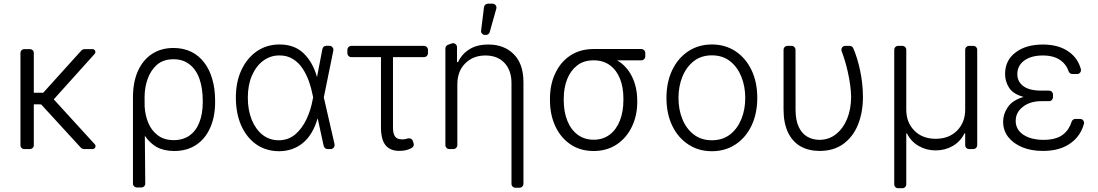

<svg xmlns="http://www.w3.org/2000/svg" viewBox="-20 -788 5807 1015"><path d="M88.1 -20.2V-508.2Q88.1 -516.7 93.9 -522.5Q99.8 -528.4 108.3 -528.4H138.5Q146.7 -528.4 152.7 -522.5Q158.7 -516.7 158.7 -508.2V-297.6H208.5L409.4 -520.2Q413 -524.1 418 -526.3Q422.9 -528.4 428.3 -528.4H469.1Q475.9 -528.4 480.1 -523.8Q484.4 -519.2 484.4 -513.1Q484.4 -507.8 480.5 -503.2L264.2 -262.8L481.2 -25.2Q485.1 -21.3 485.1 -15.3Q485.1 -9.2 480.8 -4.6Q476.6 0 470.2 0H425.1Q414.1 0 406.6 -8.2L197.4 -236.2L158.7 -236.5V-20.2Q158.7 -11.7 152.7 -5.9Q146.7 0 138.5 0H108.3Q99.8 0 93.9 -5.9Q88.1 -11.7 88.1 -20.2Z M761 -372.2Q777.7 -417.6 810 -445.7Q843.4 -474.8 897 -474.8Q948.2 -474.8 982.6 -447.1Q1017.8 -419.4 1034.8 -370Q1051.8 -320.7 1051.8 -255.3V-247.5Q1051.8 -187.1 1034.4 -142.4Q1017.4 -97.3 982.6 -72.1Q948.2 -47.2 898.1 -47.2Q848.4 -47.2 815 -72.1Q781.2 -97.3 764.2 -137.4Q747.5 -177.6 744.7 -224.8L744.3 -273.1Q744.3 -326.3 761 -372.2ZM703.8 203.1H727.3Q735.8 203.1 741.8 197.1Q747.9 191.1 747.9 182.2L745.7 -70.3Q771.3 -32.7 806.5 -11.7Q846.2 10.3 900.6 10.3Q968.4 10.3 1017 -22Q1066.1 -54.7 1091.6 -113.6Q1117.2 -171.9 1117.2 -247.5V-255.3Q1117.2 -318.2 1102.6 -368.3Q1088.4 -419.4 1060 -456.7Q1030.9 -495 990.4 -514.6Q948.9 -534.4 897 -534.4Q832.7 -534.4 784.8 -503.6Q736.5 -472.3 709.9 -414.4Q682.9 -355.5 682.9 -272.4V182.5Q682.9 191.1 689.1 197.1Q695.3 203.1 703.8 203.1Z M1333.5 -25.6Q1282.7 -62.1 1254.6 -125.7Q1226.9 -189.6 1226.9 -272.7Q1226.9 -355.5 1256.4 -418Q1285.5 -480.5 1337.7 -517Q1390.3 -552.9 1457.4 -552.9Q1536.9 -552.9 1585.2 -506Q1633.5 -459.5 1655.9 -380.7L1684.3 -528.8Q1685.7 -536.2 1691.4 -541Q1697.1 -545.8 1704.5 -545.8H1721.9Q1730.5 -545.8 1736.5 -539.6Q1742.5 -533.4 1742.5 -524.9Q1742.5 -522.4 1742.2 -521L1691.8 -273.1L1748.6 -25.6Q1748.9 -24.1 1748.9 -21Q1748.9 -12.4 1742.9 -6.2Q1736.9 0 1728.3 0H1711.3Q1704.2 0 1698.5 -4.8Q1692.8 -9.6 1691.1 -16.7L1659.4 -162.6H1659.1Q1633.9 -75.3 1581 -32Q1528.1 11.4 1453.5 11.4Q1384.2 10.3 1333.5 -25.6ZM1310.4 -155.9Q1331.3 -104.8 1367.5 -75.6Q1404.8 -46.5 1453.5 -46.5Q1503.9 -46.5 1541.2 -77.8Q1577.1 -108.7 1600.5 -158.4Q1623.2 -206.7 1632.8 -260.7L1635.3 -273.8L1633.2 -284.1Q1625.7 -322.4 1613.3 -357.6Q1599.4 -396 1579.5 -425.8Q1558.9 -457.4 1528.4 -475.9Q1498.6 -495 1457.4 -495Q1408.7 -495 1370.7 -466.3Q1333.5 -438.6 1311.4 -387.4Q1290.1 -337.4 1290.1 -271.7Q1290.1 -206.7 1310.4 -155.9Z M1994 -115.1V-485.8H1838.1Q1828.8 -485.8 1822.6 -492Q1816.4 -498.2 1816.4 -507.5V-523.8Q1816.4 -533 1822.6 -539.2Q1828.8 -545.5 1838.1 -545.5H2220.9Q2230.1 -545.5 2236.3 -539.2Q2242.5 -533 2242.5 -523.8V-507.5Q2242.5 -498.2 2236.3 -492Q2230.1 -485.8 2220.9 -485.8H2057.5V-115.4Q2057.5 -85.9 2065 -72.4Q2071.4 -59.7 2082.2 -55.4Q2093 -51.1 2108 -51.1Q2120 -51.1 2131.7 -55Q2136.4 -56.8 2142.4 -56.8Q2149.5 -56.8 2154.8 -53.1Q2160.2 -49.4 2162.6 -42.3L2166.5 -30.2Q2167.6 -27 2167.6 -24.1Q2167.6 -18.5 2164.4 -13.5Q2161.2 -8.5 2155.2 -5Q2139.6 3.2 2123.9 6.4Q2108.3 9.6 2090.6 9.6Q2042.3 9.6 2018.1 -20.4Q1994 -50.4 1994 -115.1Z M2683.9 183.6V-349.4Q2683.9 -416.2 2646.7 -455.6Q2609.7 -494.7 2546.2 -494.7Q2481.5 -494.7 2440 -453.5Q2397.7 -412.6 2397.7 -340.9V-21Q2397.7 -12.4 2391.5 -6.2Q2385.3 0 2376.8 0H2355.1Q2346.6 0 2340.6 -6.2Q2334.5 -12.4 2334.5 -21V-531.6Q2334.5 -540.1 2339.8 -545.5Q2343.4 -549.7 2348 -551.1L2367.9 -558.2Q2371.1 -559.7 2375 -559.7Q2381.7 -559.7 2387.1 -555.8Q2392.4 -551.8 2394.9 -545.5L2396 -539.1V-459.9H2401.6Q2420.8 -501.8 2461.3 -527.3Q2501.1 -552.6 2562.1 -552.6Q2644.9 -552.6 2696 -501.4Q2747.2 -450.3 2747.2 -353.3V183.6Q2747.2 192.1 2740.9 198.3Q2734.7 204.5 2726.2 204.5H2704.5Q2696 204.5 2690 198.3Q2683.9 192.1 2683.9 183.6ZM2538.7 -750.4Q2539.8 -758.2 2545.6 -763.3Q2551.5 -768.5 2559.3 -768.5H2583.8Q2592.3 -768.5 2598.4 -762.4Q2604.4 -756.4 2604.4 -747.9Q2604.4 -744.3 2603.7 -742.2L2568.9 -618.6Q2567.1 -611.9 2561.6 -607.6Q2556.1 -603.3 2549 -603.3H2544Q2534.4 -603.3 2528.2 -610.4Q2522 -617.5 2523.4 -626.8Z M2995.7 -24.9Q2943.9 -60 2915.7 -120.7Q2887.4 -181.5 2887.4 -258.2V-266.3Q2887.4 -342 2915.5 -400.6Q2943.9 -461.3 2995.7 -495Q3047.6 -528.8 3117.5 -528.8H3369.7Q3378.9 -528.8 3385.1 -522.5Q3391.3 -516.3 3391.3 -507.1V-490.8Q3391.3 -481.5 3385.1 -475.3Q3378.9 -469.1 3369.7 -469.1H3242.5Q3293.7 -438.6 3321.2 -382.8Q3348.7 -327.1 3348.7 -255V-247.5Q3348.7 -177.9 3321 -119.3Q3292.3 -58.9 3240.1 -24.3Q3187.9 10.3 3118.6 10.3Q3047.6 10.3 2995.7 -24.9ZM3118.6 -49.4Q3167.3 -49.4 3202.8 -76Q3238.3 -102.6 3256.9 -150.2Q3275.6 -197.8 3275.6 -259.9V-268.1Q3275.6 -327.1 3257.3 -372.5Q3239 -418 3203.7 -443.5Q3168.3 -469.1 3118.6 -469.1Q3065.7 -469.1 3030.9 -441.8Q2996.1 -414.8 2978.2 -369.1Q2960.2 -323.5 2960.2 -266.3V-258.2Q2960.2 -197.1 2979.2 -149.7Q2998.2 -102.3 3033.9 -75.8Q3069.6 -49.4 3118.6 -49.4Z M3618.6 -24.5Q3563.9 -60.4 3533.7 -123.6Q3503.2 -187.5 3503.2 -270.2Q3503.2 -353.7 3533.7 -417.6Q3564.3 -481.2 3618.6 -517Q3672.6 -552.9 3743.6 -552.9Q3813.6 -552.9 3868.3 -517Q3922.2 -481.2 3952.8 -417.6Q3983.3 -353.7 3983.3 -270.2Q3983.3 -187.5 3952.8 -123.6Q3922.6 -60.4 3868.3 -24.5Q3813.6 11.4 3743.3 11.4Q3672.6 11.4 3618.6 -24.5ZM3587.4 -158.4Q3608.3 -106.9 3647.4 -77.1Q3687.1 -46.5 3743.3 -46.5Q3799.7 -46.5 3839.5 -77.1Q3878.2 -107.2 3899.1 -158.4Q3919.7 -208.5 3919.7 -270.2Q3919.7 -331.7 3899.1 -382.5Q3878.6 -433.6 3839.5 -464.5Q3800.1 -495.4 3743.3 -495.4Q3686.8 -495.4 3647.4 -464.5Q3608.3 -433.9 3587.4 -382.5Q3566.8 -331.7 3566.8 -270.2Q3566.8 -208.5 3587.4 -158.4Z M4313.2 9.9Q4387.1 9.9 4438.6 -27.3Q4490.1 -65.3 4516 -129.6Q4541.9 -195 4541.9 -275.2Q4541.9 -346.2 4525.9 -420.1Q4511.7 -485.1 4490.8 -533Q4488.3 -538.7 4483.1 -542.1Q4478 -545.5 4471.6 -545.5H4448.5Q4440 -545.5 4433.9 -539.4Q4427.9 -533.4 4427.9 -524.9Q4427.9 -520.6 4429.3 -517.4Q4448.9 -466.3 4461.6 -409.1Q4478.3 -335.2 4479.4 -276.3Q4479.4 -212.4 4458.5 -160.2Q4437.1 -108.7 4399.5 -78.8Q4361.9 -48.7 4311.1 -48.7Q4274.9 -49.4 4247.2 -65.7Q4218.8 -82.4 4202.8 -116.5Q4185.7 -151.6 4185.7 -208.5L4185.4 -524.9Q4185.4 -533.4 4179.3 -539.4Q4173.3 -545.5 4164.4 -545.5H4142.8Q4134.2 -545.5 4128.2 -539.4Q4122.2 -533.4 4122.2 -524.9V-209.9Q4122.2 -137.8 4145.6 -88.1Q4169.7 -38.4 4212.4 -14.2Q4255.7 9.9 4313.2 9.9Z M4707.4 186.4V-524.5Q4707.4 -533.4 4713.4 -539.4Q4719.5 -545.5 4728 -545.5H4750Q4758.9 -545.5 4764.9 -539.4Q4771 -533.4 4771 -524.5V-208.5Q4771 -140.3 4813.9 -97.3Q4856.5 -54.3 4926.5 -54.3Q4996.4 -54.3 5039.4 -97.3Q5082.4 -141 5082.4 -208.5V-524.5Q5082.4 -533.4 5088.4 -539.4Q5094.5 -545.5 5103 -545.5H5125Q5133.9 -545.5 5139.9 -539.4Q5146 -533.4 5146 -524.5V-20.6Q5146 -12.1 5139.9 -6Q5133.9 0 5125 0H5103Q5094.5 0 5088.4 -6Q5082.4 -12.1 5082.4 -20.6V-82.7H5078.5Q5057.2 -39.8 5016.7 -16.3Q4975.9 7.1 4926.5 7.1Q4877.1 7.1 4836.6 -16.3Q4795.8 -39.8 4774.5 -82.7H4771V186.4Q4771 195 4764.9 201Q4758.9 207 4750 207H4728Q4719.5 207 4713.4 201Q4707.4 195 4707.4 186.4Z M5384.2 -9.6Q5337 -29.1 5309.7 -63.9Q5283 -99.1 5283 -144.9Q5283 -185 5307.5 -221.2Q5332 -258.2 5391.3 -275.6Q5335.2 -290.8 5314.3 -324.6Q5293.3 -357.6 5293.3 -396.3Q5293.3 -469.1 5348.7 -510.7Q5403.4 -552.6 5492.9 -552.6Q5579.9 -552.6 5633.9 -511.7Q5678.3 -479 5693.9 -422.9Q5694.6 -420.8 5694.6 -417.3Q5694.6 -408.7 5688.6 -402.7Q5682.5 -396.7 5674 -396.7H5649.1Q5642.4 -396.7 5636.9 -400.6Q5631.4 -404.5 5629.3 -410.9Q5616.8 -447.8 5586.6 -469.1Q5551.1 -494.7 5492.9 -494.7Q5431.8 -494.7 5394.9 -468Q5358 -441.1 5358 -396Q5358 -356.2 5389.9 -332.7Q5421.5 -308.9 5485.1 -308.9H5525.6Q5534.4 -308.9 5540.5 -302.9Q5546.5 -296.9 5546.5 -288.4V-273.8Q5546.5 -265.3 5540.5 -259.2Q5534.4 -253.2 5525.6 -253.2H5485.1Q5424.7 -253.2 5387.1 -223Q5349.4 -193.9 5349.4 -148.8Q5349.4 -103.3 5389.6 -76Q5430.4 -48.7 5497.2 -48.7Q5563.9 -48.7 5600.5 -77.4Q5631.7 -101.6 5645.2 -144.9Q5647.4 -151.3 5652.9 -155.4Q5658.4 -159.4 5665.1 -159.4H5690Q5698.9 -159.4 5704.9 -153.2Q5710.9 -147 5710.9 -138.5Q5710.9 -137.1 5710.2 -133.5Q5694.6 -74.6 5647 -36.6Q5588.8 9.9 5494.3 9.9Q5431.1 9.9 5384.2 -9.6Z"/></svg>

Font: DeltaSans Light
Style: Regular
Weight: 300
Designer: Rasmus Andersson
Foundry: rsms
Version: Version 3.012